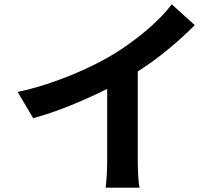

<svg xmlns="http://www.w3.org/2000/svg" viewBox="-20 -828 1040 892"><path d="M620 -87Q620 -70 620.5 -51Q621 -32 622 -14Q623 4 624.5 19.5Q626 35 629 44H471Q472 35 473.5 19.5Q475 4 476 -14Q477 -32 477.5 -51Q478 -70 478 -87V-415Q400 -376 311 -339.5Q222 -303 134 -279L62 -401Q128 -415 191.5 -435.5Q255 -456 313.5 -480Q372 -504 423.5 -530Q475 -556 517 -582Q555 -606 592.5 -633.5Q630 -661 664.5 -690.5Q699 -720 728 -750Q757 -780 778 -808L885 -711Q828 -654 761.5 -599Q695 -544 620 -496Z"/></svg>

Font: SpoqaHanSansJP-Bold
Style: Regular
Weight: 700
Designer: [Source Han Sans]
Ryoko NISHIZUKA  (kana & ideographs); Paul D. Hunt (Latin, Greek & Cyrillic); Wenlong ZHANG  (bopomofo
Foundry: Spoqa (http://bi.spoqa.com)
Version: Version 1.002.20150607